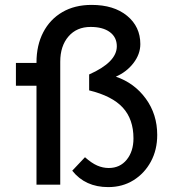

<svg xmlns="http://www.w3.org/2000/svg" viewBox="-20 -754 704 784"><path d="M45 -404V-497H129V-499Q129 -569 156.5 -622Q184 -675 234.5 -704.5Q285 -734 354 -734Q445 -734 499 -689.5Q553 -645 553 -574Q553 -533 525 -496.5Q497 -460 453 -441Q529 -415 575.5 -351Q622 -287 622 -203Q622 -142 596 -94Q570 -46 525 -18Q480 10 422 10Q328 10 275 -57L327 -112Q354 -88 377 -78Q400 -68 424 -68Q470 -68 497.5 -102Q525 -136 525 -189Q525 -267 481.5 -314.5Q438 -362 344 -385V-450Q457 -500 457 -565Q457 -602 428.5 -623Q400 -644 350 -644Q293 -644 259.5 -605Q226 -566 226 -502V0H129V-404Z"/></svg>

Font: Readex Pro
Style: Regular
Weight: 400
Designer: Bonnie Shaver-Troup, Thomas Jockin
Foundry: Lexend
Version: Version 1.204; ttfautohint (v1.8.4.7-5d5b)